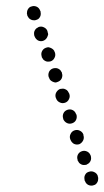

<svg xmlns="http://www.w3.org/2000/svg" viewBox="-20 -583 340 626"><path d="M268 20Q277 24 285 21Q290 20 293 17Q296 14 298 10Q300 6 300 1Q301 -3 299 -7V-9Q296 -18 287 -22Q279 -26 270 -23Q266 -22 262 -19Q259 -16 257 -12Q255 -8 255 -3Q255 1 256 6L257 7Q260 16 268 20ZM238 -52Q241 -49 245 -47Q249 -45 253 -45Q258 -45 262 -46Q266 -48 270 -51Q273 -54 275 -58Q277 -62 277 -66Q277 -71 276 -75L275 -77Q272 -85 264 -89Q255 -93 247 -90Q238 -87 234 -79Q230 -71 233 -62V-60Q235 -56 238 -52ZM221 -114Q230 -110 239 -113Q247 -117 251 -125Q255 -133 252 -142V-144Q249 -153 240 -157Q232 -161 223 -158Q214 -155 210 -146Q206 -138 209 -129L210 -127Q213 -119 221 -114ZM198 -182Q206 -178 215 -181Q224 -184 228 -192Q232 -201 229 -210L228 -211Q225 -220 217 -224Q209 -228 200 -225Q191 -222 187 -214Q183 -205 186 -197V-195Q190 -186 198 -182ZM175 -249Q183 -245 192 -248Q201 -251 205 -260Q209 -268 206 -277L205 -279Q203 -283 201 -286Q198 -290 193 -292Q189 -294 185 -294Q181 -294 176 -293Q168 -290 163 -281Q159 -273 162 -264L163 -262Q166 -253 175 -249ZM144 -322Q147 -319 151 -317Q155 -315 160 -314Q164 -314 168 -316Q177 -319 181 -327Q185 -336 182 -344V-346Q180 -350 177 -354Q174 -357 170 -359Q166 -361 162 -361Q157 -361 153 -360Q144 -357 140 -349Q136 -340 139 -331L140 -330Q141 -325 144 -322ZM121 -389Q124 -386 128 -384Q132 -382 136 -382Q141 -382 145 -383Q154 -386 158 -395Q162 -403 159 -412L158 -414Q157 -418 154 -421Q151 -424 147 -426Q143 -428 138 -429Q134 -429 129 -427Q121 -424 117 -416Q113 -408 116 -399V-397Q118 -393 121 -389ZM104 -451Q113 -447 121 -450Q126 -452 129 -455Q132 -458 134 -462Q136 -466 137 -470Q137 -475 135 -479V-481Q132 -490 123 -494Q115 -498 106 -495Q102 -493 98 -490Q95 -487 93 -483Q91 -479 91 -475Q91 -470 92 -466L93 -464Q96 -456 104 -451ZM74 -524Q77 -521 81 -519Q85 -517 89 -517Q94 -516 98 -518Q102 -519 106 -522Q109 -525 111 -529Q113 -533 113 -538Q113 -542 112 -547L111 -548Q108 -557 100 -561Q91 -565 83 -562Q78 -561 75 -558Q72 -555 70 -551Q68 -547 68 -542Q67 -538 69 -534V-532Q71 -528 74 -524Z"/></svg>

Font: FRB American Cursive Guidelines Dotted Extrabold
Style: Bold Italic
Weight: 800
Italic angle: -25°
Version: Version 2.0;Modular Font Editor K font №1